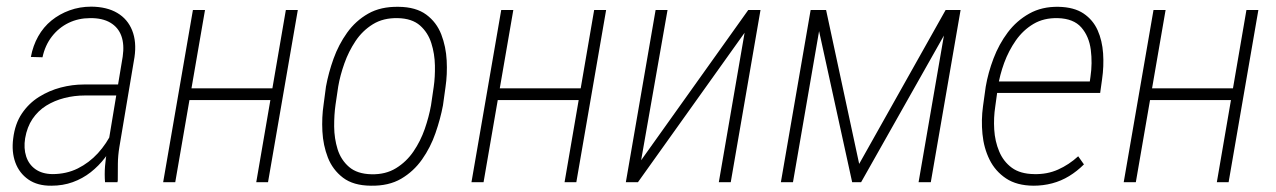

<svg xmlns="http://www.w3.org/2000/svg" viewBox="-20 -559 3915 589"><path d="M308.6 -97.7 356.4 -385.3Q361.8 -422.4 352.3 -448.7Q342.8 -475.1 318.4 -489.5Q293.9 -503.9 256.3 -503.4Q220.7 -503.4 190.4 -488.8Q160.2 -474.1 139.2 -447Q118.2 -419.9 110.4 -383.3L74.7 -384.3Q81.1 -418.9 97.2 -447.5Q113.3 -476.1 137.9 -496.1Q162.6 -516.1 193.6 -527.3Q224.6 -538.6 260.3 -538.6Q308.1 -538.1 339.8 -519.3Q371.6 -500.5 385.5 -465.6Q399.4 -430.7 392.6 -383.8L346.2 -107.9Q341.8 -81.5 341.6 -56.6Q341.3 -31.7 341.3 -5.4L340.3 0H302.2Q300.3 -24.4 302.2 -49.1Q304.2 -73.7 308.6 -97.7ZM354.5 -299.8 349.6 -266.1H240.7Q208 -266.1 177.5 -258.3Q147 -250.5 121.8 -234.9Q96.7 -219.2 79.8 -194.3Q63 -169.4 57.1 -134.8Q52.2 -104 60.3 -79.1Q68.4 -54.2 88.9 -39.8Q109.4 -25.4 140.6 -24.9Q183.6 -24.9 218.5 -42.2Q253.4 -59.6 280.3 -88.9Q307.1 -118.2 325.2 -156.2L334.5 -127.9Q321.8 -100.6 302.2 -75.2Q282.7 -49.8 258.1 -30.5Q233.4 -11.2 203.1 -0.2Q172.9 10.7 137.7 10.7Q95.2 11.2 67.1 -8.3Q39.1 -27.8 27.1 -60.5Q15.1 -93.3 20.5 -134.3Q25.9 -179.2 47.1 -210.7Q68.4 -242.2 99.6 -261.7Q130.9 -281.2 166.3 -290.5Q201.7 -299.8 237.3 -299.8Z M825.7 -288.1 819.3 -252H549.8L555.7 -288.1ZM608.9 -528.3 517.6 0H480.5L571.8 -528.3ZM893.6 -528.3 802.2 0H766.1L856.9 -528.3Z M972.7 -238.3 980 -293.5Q987.8 -335.9 1003.2 -378.9Q1018.6 -421.9 1044.7 -458.5Q1070.8 -495.1 1109.4 -517.1Q1147.9 -539.1 1202.6 -538.1Q1255.9 -537.6 1287.6 -514.2Q1319.3 -490.7 1333.7 -453.4Q1348.1 -416 1350.3 -373.5Q1352.5 -331.1 1346.7 -292L1338.9 -235.8Q1331.1 -194.3 1315.9 -150.6Q1300.8 -106.9 1274.9 -70.1Q1249 -33.2 1210.7 -10.7Q1172.4 11.7 1117.7 10.7Q1064 10.3 1032.2 -13.9Q1000.5 -38.1 985.8 -75.7Q971.2 -113.3 969 -156.2Q966.8 -199.2 972.7 -238.3ZM1017.6 -293.9 1009.3 -237.8Q1004.9 -207 1005.1 -170.7Q1005.4 -134.3 1015.6 -101.3Q1025.9 -68.4 1050.8 -46.9Q1075.7 -25.4 1119.6 -24.4Q1163.1 -23.4 1195.1 -43.2Q1227.1 -63 1248.5 -94.5Q1270 -126 1283 -163.3Q1295.9 -200.7 1302.2 -235.8L1310.5 -292.5Q1314.9 -322.3 1314.2 -358.2Q1313.5 -394 1303.2 -426.5Q1293 -459 1268.6 -480.7Q1244.1 -502.4 1200.2 -503.4Q1155.8 -504.4 1123.8 -484.6Q1091.8 -464.8 1070.6 -432.9Q1049.3 -400.9 1036.4 -364.3Q1023.4 -327.6 1017.6 -293.9Z M1771.5 -288.1 1765.1 -252H1495.6L1501.5 -288.1ZM1554.7 -528.3 1463.4 0H1426.3L1517.6 -528.3ZM1839.4 -528.3 1748 0H1711.9L1802.7 -528.3Z M1946.8 -67.4 2275.4 -528.3H2313L2221.7 0H2185.1L2264.2 -458.5L1937 0H1899.9L1991.2 -528.3H2027.8Z M2615.7 -56.2 2880.9 -528.3H2919.9L2621.6 0H2594.2L2478.5 -528.3H2514.2ZM2503.9 -528.3 2412.6 0H2375.5L2466.8 -528.3ZM2797.9 0 2889.2 -528.3H2926.8L2835.4 0Z M3150.4 10.7Q3099.1 10.3 3066.2 -11.7Q3033.2 -33.7 3015.6 -69.3Q2998 -105 2993.9 -147.9Q2989.7 -190.9 2995.6 -233.4L3003.9 -293Q3011.2 -335.9 3027.8 -379.6Q3044.4 -423.3 3071.5 -459.5Q3098.6 -495.6 3137.5 -517.3Q3176.3 -539.1 3227.5 -538.1Q3274.9 -537.1 3304 -517.6Q3333 -498 3347.2 -466.3Q3361.3 -434.6 3364 -395.3Q3366.7 -356 3360.8 -315.4L3355 -273.9H3024.4L3030.8 -309.1H3323.2L3325.2 -323.2Q3331.5 -365.2 3326.2 -406.5Q3320.8 -447.8 3297.1 -474.9Q3273.4 -502 3225.1 -503.4Q3182.1 -504.4 3150.4 -485.6Q3118.7 -466.8 3096.4 -435.1Q3074.2 -403.3 3060.5 -366Q3046.9 -328.6 3041.5 -293L3033.2 -232.4Q3027.8 -197.8 3030 -161.6Q3032.2 -125.5 3045.2 -94.5Q3058.1 -63.5 3084 -44.4Q3109.9 -25.4 3152.8 -24.9Q3192.4 -23.9 3225.8 -38.8Q3259.3 -53.7 3287.6 -79.6L3305.2 -54.7Q3284.2 -33.7 3259.8 -18.8Q3235.4 -3.9 3207.8 3.4Q3180.2 10.7 3150.4 10.7Z M3772.5 -288.1 3766.1 -252H3496.6L3502.4 -288.1ZM3555.7 -528.3 3464.4 0H3427.2L3518.6 -528.3ZM3840.3 -528.3 3749 0H3712.9L3803.7 -528.3Z"/></svg>

Font: Roboto Condensed ExtraLight
Style: Italic
Weight: 250
Italic angle: -12°
Designer: Christian Robertson
Foundry: Google
Version: Version 3.008; 2023